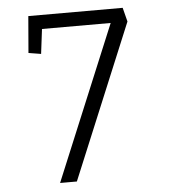

<svg xmlns="http://www.w3.org/2000/svg" viewBox="-49 -707 663 752"><g transform="rotate(-5 282.0 -331.0)"><path d="M157 0 409 -607H139L127 -510L78 -518L90 -662H461L475 -607L223 0Z"/></g></svg>

Font: Antic Slab
Style: Regular
Weight: 400
Designer: Santiago Orozco
Foundry: Santiago Orozco
Version: Version 001.002